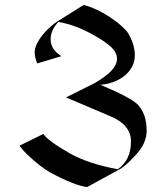

<svg xmlns="http://www.w3.org/2000/svg" viewBox="-20 -758 672 778"><path d="M58.6 -167.5 155.8 -215.3Q171.9 -189 260.7 -137.7Q336.9 -94.2 457.5 -72.3Q510.7 -109.9 510.7 -185.5Q510.7 -253.4 423.3 -288.6L247.6 -363.3L366.7 -422.9Q414.6 -451.7 434.3 -474.6Q454.1 -497.6 454.1 -519Q454.1 -543.9 432.6 -565.2Q411.1 -586.4 367.7 -611.3Q326.7 -634.8 289.1 -649.2Q251.5 -663.6 216.3 -668.9L215.8 -668.5Q185.1 -634.8 185.1 -599.1Q185.1 -580.1 194.3 -563.7Q203.6 -547.4 228.5 -530.3L130.9 -501Q120.6 -525.9 120.6 -545.4Q120.6 -564 130.6 -583Q140.6 -602.1 154.5 -618.9Q168.5 -635.7 183.8 -649.2Q199.2 -662.6 210.4 -669.9L318.8 -737.8Q332 -734.9 352.5 -727.1Q373 -719.2 397.2 -705.8Q421.4 -692.4 446.8 -673.6Q472.2 -654.8 495.1 -629.9Q526.4 -581.1 526.4 -533.2Q526.4 -513.7 518.1 -494.1Q509.8 -474.6 492.7 -458Q475.6 -441.4 449.2 -429.7Q422.9 -418 387.2 -414.1Q508.3 -363.8 537.6 -334.5Q554.7 -317.4 564.5 -290.5Q574.2 -263.7 574.2 -228.5Q574.2 -203.6 563.5 -178.7Q552.7 -153.8 527.3 -127Q484.4 -81.1 463.4 -71.3L333 0Q282.2 -5.9 182.6 -59.6Q165.5 -68.8 141.6 -87.4Q117.7 -106 86.9 -135.3Q78.6 -142.6 58.6 -167.5Z"/></svg>

Font: MedievalSharp
Style: Regular
Weight: 500
Version: Version 1.0